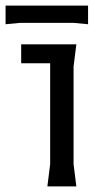

<svg xmlns="http://www.w3.org/2000/svg" viewBox="-26 -669 380 689"><path d="M144 0 154 -80V-442H50V-510H248L238 -430V-80L248 0ZM-6 -649H290V-582L238 -587H46L-6 -582Z"/></svg>

Font: AR One Sans
Style: Regular
Weight: 400
Designer: Niteesh Yadav
Foundry: Niteesh Yadav
Version: Version 1.001;gftools[0.9.33]